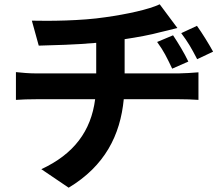

<svg xmlns="http://www.w3.org/2000/svg" viewBox="-20 -802 1040 892"><path d="M784 -638 710 -607C742 -563 754 -537 780 -483L855 -516C836 -556 808 -602 784 -638ZM895 -682 822 -648C854 -605 868 -581 896 -527L970 -562C949 -600 920 -647 895 -682ZM54 -467V-338C80 -340 117 -341 147 -341H422C403 -193 323 -86 172 -16L299 70C467 -31 539 -174 555 -341H814C841 -341 874 -340 902 -338V-466C879 -464 832 -461 811 -461H559V-620C619 -629 679 -640 727 -653C744 -657 770 -663 804 -672L722 -782C671 -758 570 -736 470 -722C359 -705 205 -704 128 -706L160 -590C227 -592 331 -594 427 -603V-461H146C115 -461 81 -464 54 -467Z"/></svg>

Font: Noto Sans Mono CJK SC
Style: Bold
Weight: 700
Designer: Ryoko NISHIZUKA 西塚涼子 (kana, bopomofo & ideographs); Paul D. Hunt (Latin, Greek & Cyrillic); Sandoll Communications 산돌커뮤니
Foundry: Adobe
Version: Version 2.004;hotconv 1.0.118;makeotfexe 2.5.65603